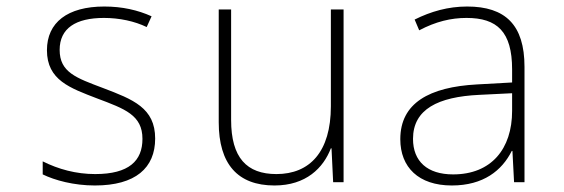

<svg xmlns="http://www.w3.org/2000/svg" viewBox="-20 -559 1729 589"><path d="M271 10C396 10 456 -44 456 -134C456 -228 388 -254 296 -289C214 -320 163 -337 163 -406C163 -472 212 -504 299 -504C346 -504 393 -494 430 -476L445 -509C403 -528 355 -539 300 -539C187 -539 124 -490 124 -405C124 -313 195 -289 278 -257C363 -225 417 -206 417 -133C417 -66 376 -25 272 -25C213 -25 159 -40 111 -64V-24C148 -6 206 10 271 10Z M822 10C919 10 972 -44 995 -104H997L1002 0H1034V-530H995V-233C995 -93 930 -25 828 -25C737 -25 689 -75 689 -191V-530H651V-184C651 -56 709 10 822 10Z M1366 10C1463 10 1520 -36 1550 -96H1552L1557 0H1589V-354C1589 -483 1530 -539 1413 -539C1355 -539 1302 -524 1252 -499L1266 -466C1317 -493 1364 -504 1411 -504C1505 -504 1551 -462 1551 -346V-306L1443 -300C1297 -292 1208 -243 1208 -132C1208 -46 1264 10 1366 10ZM1370 -24C1291 -24 1247 -64 1247 -133C1247 -224 1324 -262 1450 -268L1551 -273V-219C1551 -102 1487 -24 1370 -24Z"/></svg>

Font: Noto Sans Mono SemiCondensed ExtraLight
Style: Regular
Weight: 200
Width: 4
Designer: Monotype Design Team
Foundry: Monotype Imaging Inc.
Version: Version 2.014